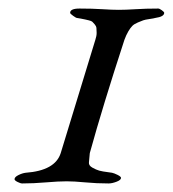

<svg xmlns="http://www.w3.org/2000/svg" viewBox="-20 -426 404 449"><path d="M122 -68 203 -333Q206 -342 206 -349Q206 -356 205.5 -360.5Q205 -365 201.5 -369Q198 -373 196 -375Q194 -377 187.5 -378.5Q181 -380 179 -380.5Q177 -381 169 -382.5Q161 -384 160 -384Q158 -384 151 -389Q144 -394 144 -396Q144 -406 166 -406Q196 -406 219 -404.5Q242 -403 258 -403Q274 -403 297.5 -404.5Q321 -406 350 -406Q353 -406 358.5 -402Q364 -398 364 -396Q364 -387 343 -384Q340 -383 329.5 -381.5Q319 -380 315 -378.5Q311 -377 302.5 -373.5Q294 -370 289.5 -365.5Q285 -361 280 -352.5Q275 -344 271 -333Q220 -177 190 -68Q189 -54 188 -46.5Q187 -39 196 -34Q205 -29 212 -27Q219 -25 235 -23Q240 -22 242 -22Q247 -21 255 -17Q263 -13 263 -10Q263 -5 252.5 -1Q242 3 234 3Q206 3 179.5 0.5Q153 -2 136 -2Q117 -2 87.5 0.5Q58 3 32 3Q28 3 21 -0.5Q14 -4 14 -7Q14 -12 23 -16.5Q32 -21 40 -22Q109 -27 122 -68Z"/></svg>

Font: EB Garamond 12
Style: Italic
Weight: 400
Italic angle: -17°
Version: Version 0.016; ttfautohint (v1.8.4)